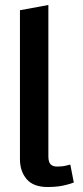

<svg xmlns="http://www.w3.org/2000/svg" viewBox="-20 -746 331 770"><path d="M60 -108V-705L174 -726V-119Q174 -96 183 -87Q192 -78 209 -78Q219 -78 228.5 -79Q238 -80 246 -82Q255 -84 262 -86L276 -14Q263 -9 247 -5Q233 -1 214 1.5Q195 4 171 4Q114 4 87 -27.5Q60 -59 60 -108Z"/></svg>

Font: Amaranth
Style: Regular
Weight: 400
Designer: Gesine Todt
Foundry: Gesine Todt
Version: Version 1.001